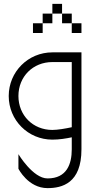

<svg xmlns="http://www.w3.org/2000/svg" viewBox="-20 -770 490 990"><path d="M225 200C300 200 400 175 400 0V-500H250C125 -500 25 -400 25 -275C25 -150 125 -50 250 -50C286 -50 322 -56 350 -62V0C350 75 325 150 225 150C150 150 75 25 75 25V100C75 100 125 200 225 200ZM75 -275C75 -375 150 -450 250 -450H350V-114C318 -107 277 -100 250 -100C150 -100 75 -175 75 -275ZM150 -600H200V-650H150ZM200 -650H250V-700H200ZM250 -700H300V-750H250ZM300 -650H350V-700H300ZM350 -600H400V-650H350Z"/></svg>

Font: LS-VG5000 Light
Style: Regular
Weight: 400
Designer: Justin Bihan, 2021
Foundry: Justin Bihan, 2021
Version: Version 1.000;Glyphs 3.1.2 (3151)